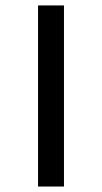

<svg xmlns="http://www.w3.org/2000/svg" viewBox="-20 -682 373 702"><path d="M119.1 -662.1H213.9V0H119.1Z"/></svg>

Font: PT Astra Sans
Style: Regular
Weight: 400
Designer: A.Korolkova, I. Chaeva
Foundry: ParaType Ltd
Version: Version 1.001; ttfautohint (v1.6)